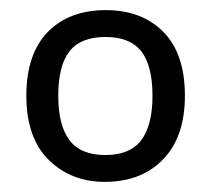

<svg xmlns="http://www.w3.org/2000/svg" viewBox="-20 -742 416 379"><path d="M345 -553Q345 -472 302 -427.5Q259 -383 187 -383Q120 -383 76 -426.5Q32 -470 32 -553Q32 -635 74 -678.5Q116 -722 189 -722Q260 -722 302.5 -679Q345 -636 345 -553ZM95 -553Q95 -495 117 -465.5Q139 -436 188 -436Q237 -436 259 -465.5Q281 -495 281 -553Q281 -612 259 -640.5Q237 -669 188 -669Q139 -669 117 -640.5Q95 -612 95 -553Z"/></svg>

Font: Noto Sans Chorasmian
Style: Regular
Weight: 400
Designer: Federico Parra Barrios
Foundry: Google LLC
Version: Version 1.004; ttfautohint (v1.8.4.7-5d5b)